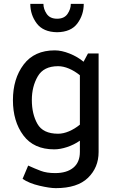

<svg xmlns="http://www.w3.org/2000/svg" viewBox="-20 -762 607 995"><path d="M414 -742Q414 -685 381 -640.5Q348 -596 276 -595Q204 -596 170.5 -640.5Q137 -685 137 -742H205Q205 -715 222 -690Q239 -665 276 -665Q313 -665 330 -690Q347 -715 347 -742ZM394 -372Q367 -394 337.5 -406.5Q308 -419 281 -419Q206 -419 175.5 -366Q145 -313 145 -244Q145 -171 174 -120Q203 -69 281 -69Q308 -69 337.5 -81.5Q367 -94 394 -116ZM491 26Q491 106 436 159.5Q381 213 269 213Q238 213 184.5 200.5Q131 188 97 165Q104 148 111.5 130.5Q119 113 126 96Q161 112 191.5 123.5Q222 135 266 135Q326 135 360 107Q394 79 394 25V-33Q364 -12 328 0Q292 12 261 12Q155 12 101 -60.5Q47 -133 47 -243Q47 -354 102.5 -427.5Q158 -501 264 -501Q299 -501 340.5 -484.5Q382 -468 413 -442L436 -485H491Z"/></svg>

Font: Palanquin Medium
Style: Regular
Weight: 500
Designer: Pria Ravichandran
Version: Version 1.0.4